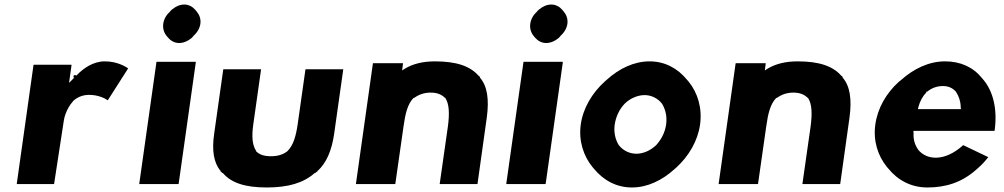

<svg xmlns="http://www.w3.org/2000/svg" viewBox="-20 -806 4435 848"><path d="M304 -464H309L304 -459L285 -440L296 -519L295 -520H129L128 -519L54 6L55 7H218L219 6L262 -274C263 -284 273 -326 302 -358V-359C319 -375 343 -387 373 -387C414 -387 443 -372 456 -363L546 -504C540 -508 502 -535 443 -535C390 -535 348 -503 322 -477L321 -475H320L316 -471V-474H306Z M723 -639C734 -626 751 -616 771 -616C790 -616 809 -624 825 -637L833 -645V-646C849 -660 862 -679 865 -701C868 -723 860 -742 848 -756L842 -763C831 -776 814 -786 794 -786C775 -786 757 -778 741 -765L732 -757V-756C716 -742 704 -723 701 -701C698 -679 705 -660 717 -646ZM768 7 769 6 845 -532 844 -533H672L671 -532L595 6L596 7Z M967 -500 966 -499 926 -216C915 -141 924 -89 953 -52L954 -54L953 -51L956 -48L962 -42H963L965 -41C1002 2 1063 22 1158 22C1253 22 1320 2 1369 -41L1371 -42H1372L1380 -48L1382 -50L1383 -54L1382 -50C1422 -87 1445 -140 1456 -216L1496 -499L1495 -500H1330L1329 -499L1295 -259C1287 -204 1276 -166 1251 -140L1249 -138C1230 -123 1206 -116 1177 -116C1148 -116 1127 -122 1111 -138V-140C1094 -166 1091 -204 1099 -259L1133 -499L1132 -500ZM954 -49H953L954 -57V-56ZM957 -53H956ZM1380 -53H1379ZM1383 -49H1382L1383 -55Z M1762 -246C1770 -304 1780 -346 1806 -373L1809 -374H1810C1829 -388 1853 -397 1882 -397C1910 -397 1930 -389 1945 -374H1947V-373C1964 -347 1966 -305 1958 -246L1922 6L1923 7H2088L2089 6L2130 -287C2141 -368 2132 -426 2100 -463V-464L2099 -467L2095 -471H2094C2057 -514 1996 -535 1901 -535C1845 -535 1804 -523 1772 -505L1756 -495L1760 -526L1759 -527H1628L1627 -526L1552 6L1553 7H1725L1726 6Z M2344 -639C2355 -626 2372 -616 2392 -616C2411 -616 2430 -624 2446 -637L2454 -645V-646C2470 -660 2483 -679 2486 -701C2489 -723 2481 -742 2469 -756L2463 -763C2452 -776 2435 -786 2415 -786C2396 -786 2378 -778 2362 -765L2353 -757V-756C2337 -742 2325 -723 2322 -701C2319 -679 2326 -660 2338 -646ZM2389 7 2390 6 2466 -532 2465 -533H2293L2292 -532L2216 6L2217 7Z M2739 -348C2762 -371 2796 -386 2827 -386C2858 -386 2886 -371 2904 -348C2919 -323 2927 -292 2922 -256C2917 -221 2901 -190 2878 -165C2854 -142 2822 -127 2791 -127C2760 -127 2732 -141 2713 -165C2698 -189 2690 -221 2695 -256C2700 -290 2715 -323 2739 -348ZM2603 -61C2645 -10 2702 22 2771 22C2839 22 2904 -9 2959 -59L2967 -66C3022 -116 3062 -184 3072 -256C3082 -328 3062 -396 3021 -446L3014 -454C2973 -504 2917 -535 2849 -535C2781 -535 2715 -504 2659 -453L2650 -445C2595 -395 2555 -328 2545 -256C2535 -184 2557 -117 2597 -68Z M3364 -246C3372 -304 3382 -346 3408 -373L3411 -374H3412C3431 -388 3455 -397 3484 -397C3512 -397 3532 -389 3547 -374H3549V-373C3566 -347 3568 -305 3560 -246L3524 6L3525 7H3690L3691 6L3732 -287C3743 -368 3734 -426 3702 -463V-464L3701 -467L3697 -471H3696C3659 -514 3598 -535 3503 -535C3447 -535 3406 -523 3374 -505L3358 -495L3362 -526L3361 -527H3230L3229 -526L3154 6L3155 7H3327L3328 6Z M4071 -397V-401H4075C4093 -416 4117 -426 4144 -426C4168 -426 4187 -418 4202 -401L4203 -399C4214 -382 4222 -362 4223 -336L4224 -324H4034L4037 -336C4043 -357 4053 -379 4071 -397ZM4034 -147C4021 -166 4013 -190 4015 -218L4014 -228H4372L4373 -230C4386 -325 4366 -402 4324 -453L4318 -460C4279 -509 4223 -535 4154 -535C4083 -535 4016 -503 3959 -452L3949 -444C3895 -395 3856 -329 3846 -256C3836 -184 3857 -118 3897 -69L3903 -62C3945 -10 4004 22 4076 22C4157 22 4228 0 4292 -57L4301 -65C4316 -78 4330 -93 4345 -112L4234 -165C4153 -91 4073 -98 4035 -145Z"/></svg>

Font: Hussar Woodtype
Style: SeBdObl
Weight: 900
Foundry: Cannot Into Space Fonts
Version: Version 1.07